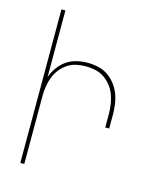

<svg xmlns="http://www.w3.org/2000/svg" viewBox="-111 -812 722 888"><g transform="rotate(15 250.0 -367.5)"><path d="M72 0V-735H91V-416Q100 -441 115.5 -463Q131 -485 152.5 -500Q174 -515 200.5 -521.5Q227 -528 253 -528Q279 -528 304 -522.5Q329 -517 350 -503Q371 -489 387 -468.5Q403 -448 412 -424.5Q421 -401 424.5 -375.5Q428 -350 428 -325V-260H409V-325Q409 -348 405.5 -371Q402 -394 394 -415.5Q386 -437 371.5 -455.5Q357 -474 338 -487Q319 -500 296 -505Q273 -510 250 -510Q227 -510 204 -505Q181 -500 162 -487Q143 -474 128.5 -455.5Q114 -437 106 -415.5Q98 -394 94.5 -371Q91 -348 91 -325V0Z"/></g></svg>

Font: Iosevka Thin
Style: Regular
Weight: 100
Monospace: yes
Designer: Belleve Invis
Foundry: Belleve Invis
Version: Version 32.5.0; ttfautohint (v1.8.4)